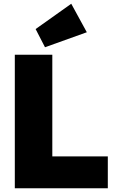

<svg xmlns="http://www.w3.org/2000/svg" viewBox="-20 -1004 612 1024"><path d="M59 0V-712H259V0ZM222 0V-170H555V0ZM220 -752 170 -849 360 -984 443 -832Z"/></svg>

Font: Outfit Thin Black
Style: Regular
Weight: 900
Version: Version 1.100;gftools[0.9.27]